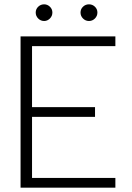

<svg xmlns="http://www.w3.org/2000/svg" viewBox="-20 -867 608 887"><path d="M145 -809Q145 -825 156.5 -836Q168 -847 184 -847Q199 -847 210.5 -836Q222 -825 222 -809Q222 -793 210.5 -781.5Q199 -770 184 -770Q168 -770 156.5 -781.5Q145 -793 145 -809ZM352 -809Q352 -825 363.5 -836Q375 -847 391 -847Q407 -847 418.5 -836Q430 -825 430 -809Q430 -793 418.5 -781.5Q407 -770 391 -770Q375 -770 363.5 -781.5Q352 -793 352 -809ZM75 -699H513V-654H128V-372H419V-327H128V-45H513V0H75Z"/></svg>

Font: Prompt ExtraLight
Style: Regular
Weight: 275
Designer: Katatrad Team
Foundry: CadsonDemak
Version: Version 1.001